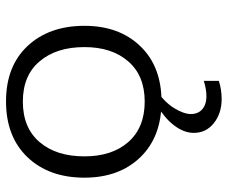

<svg xmlns="http://www.w3.org/2000/svg" viewBox="-80 -474 767 647"><g transform="rotate(-90 303.5 -150.5)"><path d="M293 212.9C313.5 212.9 334 210 354.5 203.6V152.8C335.4 158.7 318.4 161.6 303.2 161.6C264.6 161.6 242.7 141.1 242.7 109.4C242.7 93.3 249.5 74.2 262.7 52.7C275.9 31.7 294.4 12.7 317.9 -3.4L272 -4.9C216.8 27.8 179.2 73.2 179.2 118.7C179.2 146.5 189.9 168.9 211.9 186.5C233.9 204.1 261.2 212.9 293 212.9ZM284.7 10.3C363.3 10.3 425.8 -13.7 471.2 -61C517.1 -108.4 540 -171.4 540 -249.5C540 -329.1 517.1 -393.1 471.7 -441.4C426.3 -489.7 364.3 -513.7 285.2 -513.7C206.1 -513.7 143.6 -489.7 97.2 -441.4C51.3 -393.1 28.3 -329.1 28.3 -249.5C28.3 -171.4 51.3 -108.4 97.2 -61C143.1 -13.7 205.6 10.3 284.7 10.3ZM284.7 -46.4C226.1 -46.4 180.7 -64.9 148.4 -101.6C116.2 -138.2 100.1 -187.5 100.1 -249.5C100.1 -313 116.2 -363.3 148.4 -400.9C180.7 -438.5 226.1 -457 284.7 -457C342.8 -457 388.2 -438.5 419.9 -400.9C452.1 -363.3 468.3 -313 468.3 -249.5C468.3 -187.5 452.1 -138.2 419.9 -101.6C388.2 -64.9 342.8 -46.4 284.7 -46.4Z"/></g></svg>

Font: Ride Light
Style: Regular
Weight: 300
Version: Version 3.000